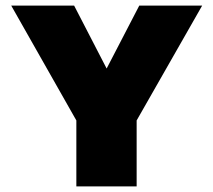

<svg xmlns="http://www.w3.org/2000/svg" viewBox="-20 -664 760 684"><path d="M252 0V-234.9L20 -644H244.1L359.9 -419.9L476.1 -644H700.2L466.8 -234.9V0Z"/></svg>

Font: Kanit ExtraBold
Style: Regular
Weight: 800
Designer: Katatrad Team
Foundry: CadsonDemak
Version: Version 1.000;PS 001.000;hotconv 1.0.88;makeotf.lib2.5.64775